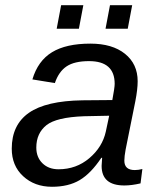

<svg xmlns="http://www.w3.org/2000/svg" viewBox="-20 -705 596 735"><path d="M456 5Q369 5 369 -70L371 -101H368Q328 -41 285 -15.5Q242 10 179 10Q112 10 68 -31Q25 -71 25 -136Q25 -227 90.5 -273Q156 -319 296 -321L410 -322Q419 -370 419 -384Q419 -471 321 -471Q265 -471 235 -451Q205 -431 190 -387L104 -401Q125 -472 179 -505Q233 -538 326 -538Q410 -538 458.5 -499Q507 -460 507 -394Q507 -363 498 -317L461 -133Q456 -106 456 -90Q456 -54 496 -54Q510 -54 525 -58L518 -3Q484 5 456 5ZM385 -201 398 -262 301 -260Q196 -256 158 -226Q119 -195 119 -140Q119 -103 142.5 -80Q166 -57 204 -57Q272 -57 322 -99.5Q372 -142 385 -201ZM469 -595H384L401 -685H486ZM282 -595H197L214 -685H299Z"/></svg>

Font: Libra Sans
Style: Italic
Weight: 400
Italic angle: -12°
Foundry: Context Ltd
Version: Version 1.002